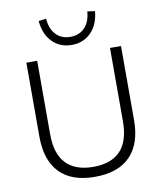

<svg xmlns="http://www.w3.org/2000/svg" viewBox="-99 -1013 930 1101"><g transform="rotate(-10 365.5 -463.0)"><path d="M365 8Q230 8 160 -64Q90 -136 90 -274V-705H153V-278Q153 -163 207 -106.5Q261 -50 365 -50Q470 -50 523.5 -106.5Q577 -163 577 -278V-705H641V-274Q641 -136 570.5 -64Q500 8 365 8ZM365 -760Q297 -760 252.5 -805Q208 -850 201 -928L245 -934Q250 -874 281.5 -840.5Q313 -807 365 -807Q417 -807 449 -840.5Q481 -874 485 -934L529 -928Q522 -850 477.5 -805Q433 -760 365 -760Z"/></g></svg>

Font: Nunito Sans 11pt Light
Style: Regular
Weight: 300
Version: Version 3.101;gftools[0.9.27]